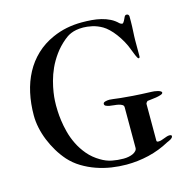

<svg xmlns="http://www.w3.org/2000/svg" viewBox="-106 -816 920 931"><g transform="rotate(-15 354.0 -350.5)"><path d="M43.5 -335.4Q43.5 -395 55.2 -448.2Q66.9 -501.5 90.8 -546.1Q114.7 -590.8 151.1 -625.2Q187.5 -659.7 236.8 -681.6Q272 -697.3 308.6 -704.6Q345.2 -711.9 384.8 -711.9Q409.7 -711.9 434.3 -710Q459 -708 481.7 -702.4Q504.4 -696.8 524.4 -686.8Q544.4 -676.8 560.5 -660.6Q567.4 -654.8 573.7 -654.8Q576.2 -654.8 579.1 -658.2Q582 -661.6 584.5 -666.3Q586.9 -670.9 589.1 -675.8Q591.3 -680.7 592.8 -683.6Q596.7 -691.9 603.5 -691.9Q609.4 -691.9 612.3 -689Q615.2 -686 616.2 -681.6V-654.8Q616.2 -643.1 615.7 -630.1Q615.2 -617.2 614.5 -604.7Q613.8 -592.3 613.3 -580.8Q612.8 -569.3 612.8 -561V-481.4Q612.8 -472.2 606.9 -472.2Q604 -472.2 600.6 -478Q597.2 -483.9 593.8 -491.9Q590.3 -500 587.4 -508.1Q584.5 -516.1 582.5 -520.5Q574.2 -543.9 561.8 -566.2Q549.3 -588.4 535.4 -606.9Q521.5 -625.5 506.8 -639.4Q492.2 -653.3 479.5 -660.6Q454.1 -675.3 428.7 -680.7Q403.3 -686 384.8 -686Q364.3 -686 349.4 -683.1Q334.5 -680.2 323 -675.3Q311.5 -670.4 303.2 -664.8Q294.9 -659.2 288.6 -653.8Q256.8 -627.4 234.9 -596.9Q212.9 -566.4 198.7 -535.2Q184.6 -503.9 176.8 -474.1Q168.9 -444.3 165.3 -419.9Q161.6 -395.5 160.9 -378.2Q160.2 -360.8 160.2 -355Q160.2 -346.7 160.9 -326.2Q161.6 -305.7 165.3 -278.3Q168.9 -251 177.2 -219Q185.5 -187 200.9 -155.8Q216.3 -124.5 240 -96.4Q263.7 -68.4 297.9 -48.3Q324.2 -32.2 352.3 -26.6Q380.4 -21 410.2 -21Q423.3 -21 436 -23.4Q448.7 -25.9 458.3 -30.5Q467.8 -35.2 473.6 -41.7Q479.5 -48.3 479.5 -56.6V-260.3Q479.5 -268.6 472.7 -272.9Q465.8 -277.3 455.3 -279.8Q444.8 -282.2 432.6 -283.2Q420.4 -284.2 409.9 -286.1Q399.4 -288.1 392.6 -291.5Q385.7 -294.9 385.7 -301.8Q385.7 -309.1 395.8 -312Q405.8 -314.9 417.5 -314.9Q423.8 -314.9 436 -313.2Q448.2 -311.5 471.7 -308.8Q495.1 -306.2 532.5 -303.5Q569.8 -300.8 626.5 -298.8Q630.4 -298.8 638.4 -297.9Q646.5 -296.9 654.3 -294.9Q662.1 -293 668 -289.8Q673.8 -286.6 673.8 -282.2Q673.8 -276.4 663.1 -272.7Q652.3 -269 638.7 -266.8Q625 -264.6 612.1 -263.4Q599.1 -262.2 594.2 -261.2Q588.9 -255.9 587.4 -253.4Q585.9 -251 585.9 -246.6V-64Q585.9 -57.6 595.2 -57.6Q603.5 -57.6 610.8 -60.1Q618.2 -62.5 625.2 -65.2Q632.3 -67.9 639.4 -70.3Q646.5 -72.8 654.3 -72.8Q658.2 -72.8 661.4 -71.5Q664.6 -70.3 664.6 -65.9Q664.6 -61.5 660.6 -57.6Q656.7 -53.7 651.6 -50.8Q646.5 -47.9 641.6 -45.9Q636.7 -43.9 634.8 -43Q585 -15.6 529.5 -2.4Q474.1 10.7 417 10.7Q380.4 10.7 342 4.9Q303.7 -1 267.3 -13.7Q231 -26.4 198 -46.4Q165 -66.4 139.6 -94.7Q117.7 -119.6 100.1 -148.9Q82.5 -178.2 69.8 -209.5Q57.1 -240.7 50.3 -272.9Q43.5 -305.2 43.5 -335.4Z"/></g></svg>

Font: IM FELL French Canon SC
Style: Regular
Weight: 400
Designer: Igino Marini
Foundry: Igino Marini
Version: 3.00